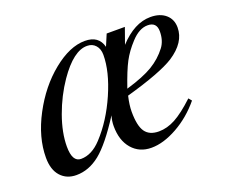

<svg xmlns="http://www.w3.org/2000/svg" viewBox="-83 -567 833 704"><g transform="rotate(-20 333.5 -215.0)"><path d="M459 -439 437 -377Q496 -441 559 -441Q596 -441 618 -422Q640 -403 640 -371Q640 -313 574 -270Q522 -237 384 -198Q376 -164 376 -138Q376 -83 392.5 -59.5Q409 -36 446 -36Q478 -36 510.5 -53.5Q543 -71 588 -113L598 -101Q556 -50 501.5 -19.5Q447 11 400 11Q353 11 324.5 -22Q296 -55 296 -111Q296 -131 302 -151Q243 -59 199.5 -24Q156 11 107 11Q69 11 46 -14.5Q23 -40 23 -87Q23 -166 67.5 -250Q112 -334 178 -387.5Q244 -441 303 -441Q357 -441 369 -394L388 -439ZM539 -416Q506 -416 474 -381Q446 -351 429 -319Q412 -287 390 -223Q458 -243 494.5 -265Q531 -287 556 -320Q574 -344 574 -380Q574 -416 539 -416ZM350 -370Q350 -393 337.5 -407Q325 -421 305 -421Q252 -422 192 -335Q155 -281 132 -217Q109 -153 109 -99Q109 -39 143 -39Q185 -39 223 -80Q277 -138 313.5 -221.5Q350 -305 350 -370Z"/></g></svg>

Font: STIX
Style: Italic
Weight: 400
Italic angle: -16.33°
Designer: MicroPress Inc., with final additions and corrections provided by Coen Hoffman, Elsevier (retired)
Version: Version 1.1.1